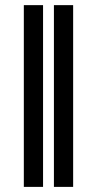

<svg xmlns="http://www.w3.org/2000/svg" viewBox="-20 -731 379 751"><path d="M148.4 -710.9V0H73.2V-710.9ZM266.1 -710.9V0H190.9V-710.9Z"/></svg>

Font: Roboto Condensed Medium
Style: Regular
Weight: 500
Designer: Christian Robertson
Foundry: Google
Version: Version 3.0